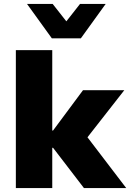

<svg xmlns="http://www.w3.org/2000/svg" viewBox="-20 -961 665 981"><path d="M61 0V-705H247V-294H251L404 -500H615L403 -229L406 -287L625 0H409L251 -206H247V0ZM245 -765 118 -941H249L319 -852L389 -941H520L393 -765Z"/></svg>

Font: Nunito Sans 9pt Black
Style: Regular
Weight: 900
Version: Version 3.101;gftools[0.9.27]